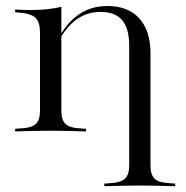

<svg xmlns="http://www.w3.org/2000/svg" viewBox="-20 -447 634 653"><path d="M152.4 -2.4Q121 -2.4 92.3 -1.6Q63.7 -0.8 31.5 0V-8.9L52.4 -10.5Q87.1 -12.1 101.6 -25.4Q116.1 -38.7 116.1 -71V-206.5H188.7V-71Q188.7 -38.7 202.8 -25.4Q216.9 -12.1 251.6 -10.5L272.6 -8.9V0Q240.3 -0.8 211.7 -1.6Q183.1 -2.4 152.4 -2.4ZM116.1 -206.5V-335.5Q116.1 -371 101.2 -385.9Q86.3 -400.8 46 -404L31.5 -405.6V-414.5Q50.8 -413.7 61.7 -413.3Q72.6 -412.9 84.7 -412.9Q114.5 -412.9 141.1 -415.7Q167.7 -418.5 188.7 -424.2V-414.5V-206.5ZM419.4 -206.5V-291.9Q419.4 -350 395.6 -378.2Q371.8 -406.5 321.8 -406.5Q271 -406.5 232.7 -375Q194.4 -343.5 163.7 -276.6L162.9 -283.9Q193.5 -355.6 238.7 -391.1Q283.9 -426.6 345.2 -426.6Q415.3 -426.6 453.6 -384.7Q491.9 -342.7 491.9 -264.5V-206.5ZM455.6 183.9Q424.2 183.9 395.6 184.7Q366.9 185.5 334.7 186.3V177.4L355.6 175.8Q390.3 174.2 404.8 160.9Q419.4 147.6 419.4 115.3V-206.5H491.9V115.3Q491.9 147.6 506 160.9Q520.2 174.2 554.8 175.8L575.8 177.4V186.3Q543.5 185.5 514.9 184.7Q486.3 183.9 455.6 183.9Z"/></svg>

Font: Playfair 144pt SemiExpanded Light
Style: Regular
Weight: 300
Width: 6
Designer: Claus Eggers Sørensen
Foundry: Claus Eggers Sørensen
Version: Version 2.203